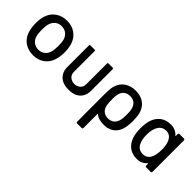

<svg xmlns="http://www.w3.org/2000/svg" viewBox="35 -1199 2074 2074"><g transform="rotate(45 1072.0 -162.5)"><path d="M73 -134Q55 -188 55 -256Q55 -327 72 -376Q94 -442 149 -479.5Q204 -517 280 -517Q352 -517 405.5 -479.5Q459 -442 482 -377Q500 -326 500 -257Q500 -187 482 -134Q460 -67 406 -29.5Q352 8 279 8Q204 8 149.5 -29.5Q95 -67 73 -134ZM392 -161Q403 -199 403 -255Q403 -311 393 -348Q380 -389 350 -411.5Q320 -434 277 -434Q236 -434 206 -411.5Q176 -389 163 -348Q152 -313 152 -255Q152 -197 163 -161Q175 -120 205.5 -97.5Q236 -75 279 -75Q319 -75 349 -97.5Q379 -120 392 -161Z M632 -161V-495Q632 -500 634.5 -503Q637 -506 642 -506H708Q713 -506 716 -503Q719 -500 719 -495V-180Q719 -134 748 -111Q777 -88 814 -88Q851 -88 879.5 -111Q908 -134 908 -180V-495Q908 -500 911 -503Q914 -506 919 -506H985Q990 -506 992.5 -503Q995 -500 995 -495V-161Q995 -114 974 -77Q953 -40 914 -20Q875 0 814 0Q753 0 714 -20Q675 -40 653.5 -77Q632 -114 632 -161Z M1221 -219Q1224 -167 1236 -142Q1249 -113 1274 -97.5Q1299 -82 1334 -82Q1403 -82 1432 -140Q1450 -172 1450 -252Q1450 -328 1435 -359Q1408 -423 1335 -423Q1298 -423 1272 -406.5Q1246 -390 1233 -358Q1221 -331 1220 -269Q1221 -266 1221 -263ZM1125 80Q1124 70 1124 58V-250Q1124 -335 1139 -377Q1160 -439 1211.5 -473Q1263 -507 1337 -507Q1406 -507 1454.5 -476.5Q1503 -446 1526 -389Q1546 -343 1546 -252Q1546 -148 1518 -95Q1468 -1 1350 -1Q1269 -1 1226 -38Q1224 -40 1222 -40L1221 -39V177Q1221 184 1217 188Q1213 192 1206 192H1140Q1133 192 1129 188Q1125 184 1125 177Z M2002 -509H2068Q2075 -509 2079 -505Q2083 -501 2083 -494V-15Q2083 -8 2079 -4Q2075 0 2068 0H2002Q1995 0 1991 -4Q1987 -8 1987 -15V-41Q1987 -44 1985 -45Q1983 -46 1981 -44Q1959 -19 1929.5 -5.5Q1900 8 1865 8Q1793 8 1745.5 -27.5Q1698 -63 1676 -128Q1658 -178 1658 -256Q1658 -329 1673 -377Q1694 -443 1742.5 -480Q1791 -517 1865 -517Q1900 -517 1929.5 -504Q1959 -491 1981 -466Q1983 -464 1985 -464.5Q1987 -465 1987 -468V-494Q1987 -501 1991 -505Q1995 -509 2002 -509ZM1986 -255Q1986 -337 1960 -383Q1931 -434 1875 -434Q1817 -434 1786 -386Q1754 -336 1754 -254Q1754 -177 1779 -130Q1808 -75 1875 -75Q1932 -75 1962 -129Q1986 -173 1986 -255Z"/></g></svg>

Font: Barlow_Medium_SS
Style: Regular
Weight: 500
Designer: Jeremy Tribby
Foundry: Jeremy Tribby
Version: Version 1.101 August 23, 2024